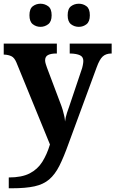

<svg xmlns="http://www.w3.org/2000/svg" viewBox="-20 -770 619 1030"><path d="M27 182Q97 182 139.5 160Q182 138 207 98Q232 58 248 5L68 -435Q57 -461 41 -468.5Q25 -476 4 -477H0V-536H285V-483H282Q254 -483 238 -475Q222 -467 222 -446Q222 -438 225.5 -426.5Q229 -415 232 -407L301 -224Q311 -199 316.5 -180Q322 -161 325 -146.5Q328 -132 329 -118Q331 -139 339.5 -165Q348 -191 351 -198L417 -394Q421 -404 424 -419Q427 -434 427 -443Q427 -465 409 -473.5Q391 -482 358 -483H354V-536H579V-483H575Q547 -482 530.5 -466.5Q514 -451 499 -410L348 0Q322 73 298.5 119.5Q275 166 244 192.5Q213 219 165.5 229.5Q118 240 44 240H27ZM403 -626Q379 -626 361 -640Q343 -654 343 -688Q343 -723 361 -736.5Q379 -750 403 -750Q426 -750 444 -736.5Q462 -723 462 -688Q462 -654 444 -640Q426 -626 403 -626ZM197 -626Q174 -626 156 -640Q138 -654 138 -688Q138 -723 156 -736.5Q174 -750 197 -750Q220 -750 238.5 -736.5Q257 -723 257 -688Q257 -654 238.5 -640Q220 -626 197 -626Z"/></svg>

Font: Noto Naskh Arabic
Style: Bold
Weight: 700
Designer: Monotype Design Team, David Williams, Mohamad Dakak and Nizar Qandah
Foundry: Monotype Imaging Inc.
Version: Version 2.016